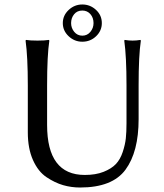

<svg xmlns="http://www.w3.org/2000/svg" viewBox="-20 -826 732 856"><path d="M347 -779Q324 -779 310.5 -762.5Q297 -746 297 -723Q297 -701 311 -684Q325 -667 347 -667Q369 -667 383 -684Q397 -701 397 -723Q397 -747 383 -763Q369 -779 347 -779ZM434 -723Q434 -689 408.5 -664.5Q383 -640 347 -640Q312 -640 286 -664.5Q260 -689 260 -723Q260 -757 286 -781.5Q312 -806 347 -806Q382 -806 408 -782Q434 -758 434 -723ZM544 -445Q544 -574 534 -645L536 -648Q554 -645 571 -645Q588 -645 606 -648L608 -645Q598 -579 598 -445V-295Q598 -149 539.5 -69.5Q481 10 337 10Q298 10 261.5 -0.5Q225 -11 187.5 -36Q150 -61 127 -112.5Q104 -164 104 -236V-445Q104 -574 94 -645L96 -648Q114 -645 147 -645Q180 -645 198 -648L200 -645Q190 -579 190 -445V-269Q190 -46 358 -46Q407 -46 442 -60Q477 -74 496.5 -94.5Q516 -115 527 -148Q538 -181 541 -209.5Q544 -238 544 -277Z"/></svg>

Font: Libertinus Sans
Style: Regular
Weight: 400
Designer: Philipp H. Poll
Foundry: Khaled Hosny
Version: Version 6.1